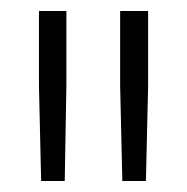

<svg xmlns="http://www.w3.org/2000/svg" viewBox="-20 -722 341 350"><path d="M98 -392H55L51 -566V-702H101V-566ZM246 -392H203L199 -566V-702H250V-566Z"/></svg>

Font: Metropolitano Light
Style: Regular
Weight: 300
Designer: Fonts by Alex Slobzheninov & Chris M. Simpson / Changes by Cristiano Sobral
Foundry: Fonts by Alex Slobzheninov & Chris M. Simpson / Changes by Cristiano Sobral
Version: Version 1.00;August 30, 2020;FontCreator 13.0.0.2681 64-bit